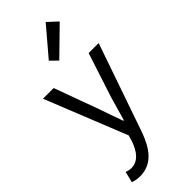

<svg xmlns="http://www.w3.org/2000/svg" viewBox="-343 -923 1207 1207"><g transform="rotate(-45 260.5 -319.0)"><path d="M101 234C209 234 266 152 304 46L508 -543H419L321 -242C307 -193 291 -138 277 -88H272C253 -139 235 -194 218 -242L108 -543H13L231 1L219 42C196 109 158 159 97 159C82 159 66 154 55 150L37 223C54 230 76 234 101 234ZM255 -640 431 -812 366 -872 208 -686Z"/></g></svg>

Font: Noto Sans KR
Style: Regular
Weight: 400
Designer: Ryoko NISHIZUKA 西塚涼子 (kana, bopomofo & ideographs); Paul D. Hunt (Latin, Greek & Cyrillic); Sandoll Communications 산돌커뮤니
Foundry: Adobe
Version: Version 2.004;hotconv 1.0.118;makeotfexe 2.5.65603